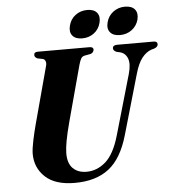

<svg xmlns="http://www.w3.org/2000/svg" viewBox="-60 -953 920 1020"><g transform="rotate(-5 400.0 -443.0)"><path d="M541.5 -220.5 633.5 -539.5Q648.5 -592.5 637.2 -622Q626 -651.5 596.5 -659L580 -662.5Q561.5 -670 561.5 -682.5Q561.5 -700 585.5 -700H780Q800 -700 800 -684.5Q800 -670 779.5 -662.5L764.5 -658.5Q737 -649 714.5 -621Q692 -593 676 -536.5L584 -217.5Q549 -95.5 479.8 -42Q410.5 11.5 298 11.5Q193.5 11.5 140.5 -38.2Q87.5 -88 88 -163Q88.5 -189.5 97.8 -233.5Q107 -277.5 116.5 -312.5L199 -619.5Q203.5 -634 199.8 -645Q196 -656 186.5 -659L156.5 -665Q141.5 -673 142 -684Q142 -700 162 -700H438Q458.5 -700 458.5 -685Q458 -679 453.8 -672.8Q449.5 -666.5 440 -663.5L407.5 -657.5Q395.5 -654.5 389.5 -644.8Q383.5 -635 377 -612.5L296.5 -314Q280.5 -254 273.5 -215.2Q266.5 -176.5 266 -150Q265.5 -95.5 292.5 -68.8Q319.5 -42 365 -42Q421.5 -42 467.5 -82.5Q513.5 -123 541.5 -220.5ZM404 -750Q368 -750 351.8 -770Q335.5 -790 344.5 -823.5Q353 -857.5 380 -877.8Q407 -898 443 -898Q479 -898 495 -877.8Q511 -857.5 502 -823.5Q493.5 -790.5 466.8 -770.2Q440 -750 404 -750ZM605 -750Q569.5 -750 553 -770Q536.5 -790 545.5 -823.5Q554 -857 581.2 -877.5Q608.5 -898 644 -898Q680.5 -898 696.8 -877.8Q713 -857.5 704.5 -823.5Q695.5 -790.5 668.5 -770.2Q641.5 -750 605 -750Z"/></g></svg>

Font: Fraunces 72pt S000
Style: Bold Italic
Weight: 700
Italic angle: -16°
Version: Version 1.000; ttfautohint (v1.8.3)